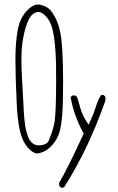

<svg xmlns="http://www.w3.org/2000/svg" viewBox="-20 -749 540 875"><path d="M156.2 -86.4Q137.7 -86.4 124 -100.1Q113.3 -110.8 106.4 -129.4Q92.3 -166 88.4 -242.7L79.6 -406.7Q77.6 -444.3 77.6 -481.9Q77.6 -519.5 81.5 -550.3Q88.9 -602.5 102.1 -639.2Q116.2 -679.2 138.7 -690.4Q146 -694.3 153.1 -694.3Q160.2 -694.3 165.3 -692.1Q170.4 -689.9 173.8 -688Q183.6 -682.1 193.8 -669.4Q217.8 -640.1 226.1 -581.5Q233.9 -525.4 235.4 -454.1Q235.8 -418.5 235.8 -381.3Q235.8 -246.1 229 -195.3Q223.6 -159.7 201.2 -106Q198.2 -102.1 196.3 -99.6Q182.6 -86.4 156.2 -86.4ZM266.6 -453.1Q265.1 -523.4 259.5 -570.6Q253.9 -617.7 240.2 -650.4Q227.1 -682.6 210 -702.1Q193.8 -720.7 163.1 -727.5Q158.7 -728.5 153.8 -728.5Q129.9 -728.5 104 -701.7Q70.8 -667.5 60.5 -611.1Q50.3 -554.7 50.3 -477.5Q50.3 -399.9 56.2 -276.4Q62 -152.8 87.9 -104.5Q99.1 -83.5 113.3 -69.1Q127.4 -54.7 146 -49.3Q182.1 -51.8 212.6 -82.3Q243.2 -112.8 253.9 -157.2Q265.1 -205.6 266.6 -293.5Q267.6 -338.4 267.6 -378.2Q267.6 -418 266.6 -453.1ZM259.3 106.4Q261.2 106.4 262.2 106.4Q263.2 106.4 264.4 106.4Q265.6 106.4 267.1 106Q270.5 105.5 272.5 104Q331.5 10.3 377.9 -87.9Q423.8 -186.5 460.4 -290.5V-306.6Q457 -313 450.7 -316.4Q449.2 -316.4 447.8 -316.4Q442.4 -316.4 439 -314Q424.8 -289.6 417 -262.7Q407.7 -232.4 393.6 -202.6L383.8 -180.7L370.6 -201.2Q356 -224.1 347.9 -251Q339.8 -277.8 332.5 -303.2Q329.1 -310.5 322.3 -314H310.5Q307.6 -312.5 305.2 -310.1L301.8 -305.7Q317.4 -220.2 358.4 -146L361.3 -140.1Q284.2 27.3 249.5 84V96.7Q252.9 103 259.3 106.4Z"/></svg>

Font: NaikaiFont
Style: ExtraLight
Weight: 200
Version: Version 1.89